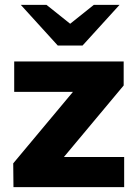

<svg xmlns="http://www.w3.org/2000/svg" viewBox="-20 -764 556 784"><path d="M35 0 34 -97 278 -389H38V-513H485V-415L241 -123H487V0ZM216 -578 244 -649 363 -744H468L317 -578ZM216 -578 65 -744H170L289 -649L317 -578Z"/></svg>

Font: REM SemiBold
Style: Regular
Weight: 600
Designer: Octavio Pardo
Foundry: Ashler Design
Version: Version 1.005;gftools[0.9.28]